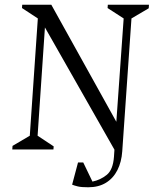

<svg xmlns="http://www.w3.org/2000/svg" viewBox="-20 -632 670 812"><path d="M32 0 33 -15 106 -58 140 -554 73 -598 74 -612H197L472 -117L503 -554L435 -598L436 -612H610L609 -597L536 -554L497 8Q494 53 476.5 87.5Q459 122 428 141Q397 160 353 160Q324 160 309.5 156.5Q295 153 285 149L310 55H332L371 136Q405 129 431.5 107.5Q458 86 462 31L464 1L170 -516L139 -58L207 -13L206 0Z"/></svg>

Font: Ancizar Serif Light
Style: Italic
Weight: 300
Italic angle: -4°
Designer: Cesar Puertas, Viviana Monsalve, Julian Moncada, Julian Prieto, Jose Castro, Felipe Aragon, Mariel Hernandez, Sara Alarc
Version: Version 8.100